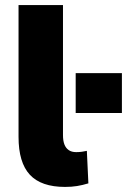

<svg xmlns="http://www.w3.org/2000/svg" viewBox="-20 -725 500 756"><path d="M236 11Q142 11 97.5 -37Q53 -85 53 -186V-705H228V-193Q228 -171 233.5 -156.5Q239 -142 250.5 -134Q262 -126 280 -126Q292 -126 302.5 -127.5Q313 -129 322 -131L328 -3Q305 4 283.5 7.5Q262 11 236 11ZM278 -280V-437H460V-280Z"/></svg>

Font: Nunito Sans 10pt SemiCondensed Black
Style: Regular
Weight: 900
Width: 4
Designer: Vernon Adams
Foundry: Vernon Adams
Version: Version 3.101;gftools[0.9.27]